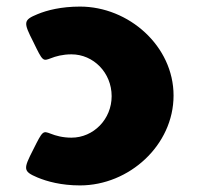

<svg xmlns="http://www.w3.org/2000/svg" viewBox="-20 -548 597 583"><path d="M197 -130C170 -130 149 -136 134 -142C110 -151 110 -152 81 -94C51 -35 49 -28 94 -9C123 3 166 15 223 15C372 15 507 -107 507 -258C507 -408 371 -528 223 -528C166 -528 123 -517 94 -505C50 -487 51 -480 81 -421C110 -361 110 -362 134 -371C149 -377 170 -383 197 -383C264 -383 319 -327 319 -256C319 -186 264 -130 197 -130Z"/></svg>

Font: Hussar Print
Style: Bold
Weight: 700
Foundry: Cannot Into Space Fonts
Version: Version 2.00